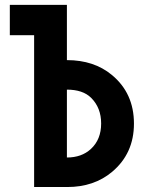

<svg xmlns="http://www.w3.org/2000/svg" viewBox="-20 -752 626 772"><path d="M117.2 0V-610.4H19.5V-732.4H249V-510.3Q357.9 -510.3 429.7 -450.7Q518.6 -377.4 518.6 -254.9Q518.6 -134.8 430.7 -61Q357.9 0 250.5 0ZM249 -118.7Q308.1 -118.7 345.2 -152.8Q386.7 -190.9 386.7 -255.4Q386.7 -318.8 346.2 -358.9Q313 -391.6 249 -391.6Z"/></svg>

Font: Consola Mono
Style: Bold
Weight: 700
Monospace: yes
Designer: Wojciech Kalinowski "wmk69" (wmk69@o2.pl)
Foundry: Wojciech Kalinowski "wmk69" (wmk69@o2.pl)
Version: Version 2.1.0